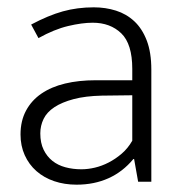

<svg xmlns="http://www.w3.org/2000/svg" viewBox="-20 -496 499 524"><path d="M65 -429Q112 -454 151.5 -465Q191 -476 236 -476Q268 -476 296.5 -467Q325 -458 346.5 -438Q368 -418 380.5 -385.5Q393 -353 393 -306V0H357L346 -62H344Q315 -27 276 -9.5Q237 8 189 8Q156 8 128 -1.5Q100 -11 79.5 -29Q59 -47 47.5 -72.5Q36 -98 36 -129Q36 -166 51 -194Q66 -222 93 -240.5Q120 -259 157.5 -268Q195 -277 241 -277H341V-308Q341 -376 311 -405Q281 -434 233 -434Q204 -434 166 -425Q128 -416 85 -392ZM341 -236 258 -235Q213 -234 181 -225.5Q149 -217 128.5 -203.5Q108 -190 99 -171.5Q90 -153 90 -132Q90 -106 99 -87.5Q108 -69 123 -57Q138 -45 158.5 -39.5Q179 -34 202 -34Q220 -34 239 -38.5Q258 -43 276.5 -52.5Q295 -62 312 -76.5Q329 -91 341 -112Z"/></svg>

Font: Ek Mukta ExtraLight
Style: Regular
Weight: 275
Designer: Girish Dalvi and Yashodeep Gholap
Foundry: Ek Type
Version: Version 2.538;PS 1.002;hotconv 16.6.51;makeotf.lib2.5.65220;